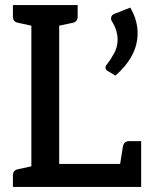

<svg xmlns="http://www.w3.org/2000/svg" viewBox="-20 -739 588 759"><path d="M104 0V-719H214V-91H538V0ZM451 -66 466 -161Q469 -172 475 -176.5Q481 -181 490 -181H538V-91ZM31 0V-46Q31 -56 36 -62Q41 -68 51 -70L120 -85L132 0ZM132 -719 120 -634 51 -649Q41 -651 36 -657Q31 -663 31 -673V-719ZM287 -719V-673Q287 -663 282 -657Q277 -651 268 -649L198 -634L186 -719ZM434 -685 495 -709Q510 -683 517 -658Q524 -633 524 -608Q524 -561 501 -518.5Q478 -476 436 -440L405 -459Q397 -464 397 -472Q397 -476 399 -479.5Q401 -483 403 -485Q418 -504 431.5 -529Q445 -554 445 -583Q445 -599 440 -616.5Q435 -634 423 -654Q421 -656 420 -659.5Q419 -663 419 -666Q419 -680 434 -685Z"/></svg>

Font: Aleo Medium
Style: Regular
Weight: 500
Designer: Alessio Laiso
Foundry: Alessio Laiso
Version: Version 2.001;gftools[0.9.29]